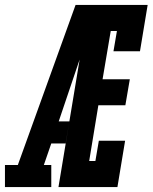

<svg xmlns="http://www.w3.org/2000/svg" viewBox="-69 -755 616 775"><path d="M-49 0V-89H3L236 -735H327Q307 -674 286 -612.5Q265 -551 244 -490L168 -265H211L196 -176H138L108 -89H138V0ZM167 0 289 -735H527L496 -548H389L403 -630H378L345 -435H455L437 -330H328L291 -105H316L330 -187H436L405 0Z"/></svg>

Font: Iosevka Slab Extrabold Oblique
Style: Regular
Weight: 800
Italic angle: -9°
Monospace: yes
Designer: Belleve Invis
Foundry: Belleve Invis
Version: Version 11.1.1; ttfautohint (v1.8.3)